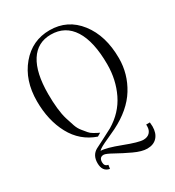

<svg xmlns="http://www.w3.org/2000/svg" viewBox="-217 -861 1073 1180"><g transform="rotate(-30 319.0 -271.5)"><path d="M320 -737Q447 -737 525.5 -636Q604 -535 604 -375Q604 -264 545.5 -169Q487 -74 361 -11Q339 0 302 16.5Q265 33 247 43Q229 53 221 62Q260 62 355.5 98.5Q451 135 484 135Q513 135 529 118.5Q545 102 545 75Q545 62 545 62H571Q573 82 573 91Q573 139 548 166.5Q523 194 478 194Q440 194 385.5 168.5Q331 143 285.5 117.5Q240 92 225 92Q194 92 194 128Q194 156 220 160L216 187Q167 178 167 118Q167 62 210 38Q223 31 268 8.5Q313 -14 340 -29Q434 -85 478.5 -177Q523 -269 523 -378Q523 -540 469 -625Q415 -710 313 -710Q218 -710 167.5 -631Q117 -552 117 -401Q117 -346 122 -299Q127 -252 137.5 -217.5Q148 -183 157.5 -156Q167 -129 183.5 -109.5Q200 -90 209.5 -78Q219 -66 236.5 -56Q254 -46 258 -44Q262 -42 275 -36L251 -22Q144 -59 89.5 -160Q35 -261 35 -397Q35 -545 115.5 -641Q196 -737 320 -737Z"/></g></svg>

Font: Foglihten068fMac
Style: Regular
Weight: 500
Designer: gluk (gluksza@wp.pl)
Foundry: gluk (gluksza@wp.pl)
Version: Version 0.68